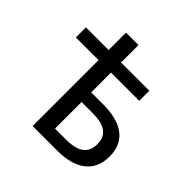

<svg xmlns="http://www.w3.org/2000/svg" viewBox="-164 -763 904 904"><g transform="rotate(45 288.0 -311.0)"><path d="M177 0H341C457 0 535 -47 535 -155C535 -262 457 -307 341 -307H260V-439H448V-506H260V-622H177V-506H26V-439H177ZM260 -66V-243H332C414 -243 453 -216 453 -155C453 -94 414 -66 332 -66Z"/></g></svg>

Font: DAIFUKU Sans
Style: Regular
Weight: 400
Designer: Original font ‘Source Han Sans JP’ : Paul D. Hunt
Foundry: Daifuku
Version: Version 1.000